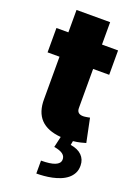

<svg xmlns="http://www.w3.org/2000/svg" viewBox="-170 -743 746 1052"><g transform="rotate(20 202.5 -217.0)"><path d="M15.6 -403.4V-545.5H85.2V-676.1H281.2V-545.5H375V-403.4H281.2V-175.4Q281.2 -141.3 318.2 -141.3Q322.4 -141.3 327.9 -142Q333.5 -142.8 339 -143.6Q344.5 -144.5 349.3 -145.4Q354 -146.3 356.5 -147L384.9 -9.2Q374.3 -6 355.8 -1.4Q337.4 3.2 312.5 6L308.2 29.8Q351.2 36.2 374.3 59.3Q397.4 82.4 397.7 117.9Q398.1 143.8 387.8 163.2Q377.5 182.5 360.3 196.2Q343 209.9 320.8 218.8Q298.7 227.6 274.9 232.6Q251.1 237.6 227.6 239.5Q204.2 241.5 184.7 241.5V166.2Q291.5 166.2 294 122.2Q296.9 81.7 227.3 71L241.8 7.5Q83.5 -5 85.2 -157V-403.4Z"/></g></svg>

Font: Inter P Black
Style: Regular
Weight: 900
Designer: Rasmus Andersson
Foundry: rsms
Version: Version 3.018;git-588b23468